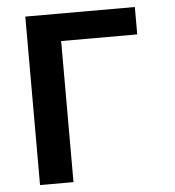

<svg xmlns="http://www.w3.org/2000/svg" viewBox="-51 -760 735 808"><g transform="rotate(-5 316.0 -356.0)"><path d="M548.3 -711.6V-595.9H226.9V0H85.6V-711.6Z"/></g></svg>

Font: Interface
Style: Bold
Weight: 700
Designer: Rasmus Andersson
Foundry: rsms
Version: Version 1.8